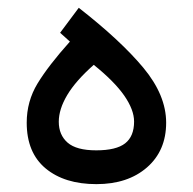

<svg xmlns="http://www.w3.org/2000/svg" viewBox="-20 -470 490 488"><path d="M180.2 -450.2Q286.6 -367.2 344.5 -297.6Q402.3 -228 402.3 -158.2Q402.3 -86.9 353.5 -44.4Q304.7 -2 225.1 -2Q144 -2 95.9 -42Q47.9 -82 47.9 -158.2Q47.9 -212.4 75.4 -257.8Q103 -303.2 157.7 -364.3L132.8 -386.7ZM218.3 -305.2Q172.4 -264.6 150.9 -228.5Q129.4 -192.4 129.4 -160.6Q129.4 -127 151.9 -107.4Q174.3 -87.9 224.6 -87.9Q275.4 -87.9 298.1 -105.7Q320.8 -123.5 320.8 -161.1Q320.8 -190.9 295.7 -227.1Q270.5 -263.2 218.3 -305.2Z"/></svg>

Font: Vazir FD
Style: Regular-FD
Weight: 400
Designer: Saber Rastikerdar
Foundry: Saber Rastikerdar
Version: Version 30.0.0